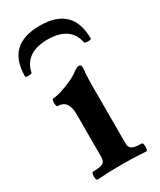

<svg xmlns="http://www.w3.org/2000/svg" viewBox="-179 -710 647 774"><g transform="rotate(-30 144.0 -323.0)"><path d="M37 4Q32 4 30.5 -5Q29 -14 30.5 -23.5Q32 -33 37 -33Q70 -33 82.5 -40Q95 -47 95 -66V-266Q95 -333 46 -333Q41 -333 39.5 -342Q38 -351 39.5 -360Q41 -369 46 -369Q61 -369 86 -377Q111 -385 136 -396.5Q161 -408 177 -421Q186 -427 190.5 -429Q195 -431 200 -431Q211 -431 211 -418Q209 -391 208 -375Q207 -359 207 -342V-66Q207 -47 219.5 -40Q232 -33 263 -33Q268 -33 269.5 -23.5Q271 -14 269.5 -5Q268 4 263 4Q235 2 207 1Q179 0 151 0Q123 0 94.5 1Q66 2 37 4ZM-9 -502Q-9 -650 144 -650Q297 -650 297 -502Q297 -499 289.5 -498Q282 -497 274.5 -498Q267 -499 266 -502Q248 -586 144 -586Q39 -586 21 -502Q20 -499 12.5 -498Q5 -497 -2 -498Q-9 -499 -9 -502Z"/></g></svg>

Font: Junicode SmExp
Style: Bold
Weight: 700
Width: 6
Designer: Peter S. Baker
Version: Version 2.205; ttfautohint (v1.8.4)